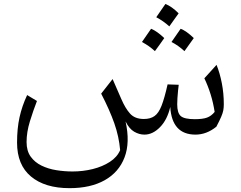

<svg xmlns="http://www.w3.org/2000/svg" viewBox="-20 -684 1234 984"><path d="M981.9 5.9Q861.3 5.9 852.5 -135.7Q837.4 -70.3 800 -32.2Q762.7 5.9 720.2 5.9Q693.4 5.9 667.7 -9Q642.1 -23.9 623.5 -61.5Q647.5 45.9 618.4 122.3Q589.4 198.7 516.8 239.5Q444.3 280.3 336.4 280.3Q210.4 280.3 138.9 220.7Q67.4 161.1 67.4 46.9Q67.4 -25.4 80.1 -83Q92.8 -140.6 119.1 -196.8L169.4 -166.5Q150.4 -117.7 133.3 -62.3Q116.2 -6.8 116.2 43.9Q116.2 89.4 137.2 118.7Q158.2 147.9 192.9 164.8Q227.5 181.6 269 188.2Q310.5 194.8 351.6 194.8Q405.3 194.8 455.3 182.4Q505.4 169.9 543 145.5Q580.6 121.1 595.7 85.4Q589.8 16.1 565.9 -52Q542 -120.1 498.5 -204.1L557.1 -278.8L601.6 -176.8Q622.1 -128.9 646.7 -101.6Q671.4 -74.2 717.3 -74.2Q750.5 -74.2 771.7 -89.1Q793 -104 808.1 -142.6Q823.2 -181.2 838.9 -251.5L896 -249.5Q894.5 -239.3 892.6 -220.5Q890.6 -201.7 889.4 -182.1Q888.2 -162.6 888.2 -149.4Q888.2 -105 906.5 -89.1Q924.8 -73.2 978.5 -73.2Q1019 -73.2 1041 -81.3Q1063 -89.4 1080.1 -110.4Q1072.8 -157.7 1059.3 -200.9Q1045.9 -244.1 1027.3 -282.7L1089.8 -351.6Q1106.9 -309.1 1116.9 -257.3Q1127 -205.6 1127 -149.4Q1127 -132.3 1124.3 -118.2Q1121.6 -104 1113.5 -85.2Q1105.5 -66.4 1088.9 -34.7Q1038.6 5.9 981.9 5.9ZM925.3 -421.9Q893.6 -451.2 858.9 -468.8Q881.8 -501 905.8 -536.6Q935.5 -525.4 973.1 -488.8Q951.2 -457 925.3 -421.9ZM707.5 -468.8Q725.6 -494.1 754.4 -536.6Q784.7 -524.4 821.8 -488.8Q810.5 -472.2 798.6 -455.8Q786.6 -439.5 773.9 -421.9Q744.6 -449.2 707.5 -468.8ZM780.8 -595.7Q811 -638.2 827.6 -663.6Q859.9 -651.4 895.5 -615.7Q883.8 -599.1 872.3 -583.3Q860.8 -567.4 847.7 -548.8Q816.9 -576.7 780.8 -595.7Z"/></svg>

Font: Pinar DS1 Regular
Style: Regular
Weight: 400
Designer: Amin Abedi
Version: Version 3.000